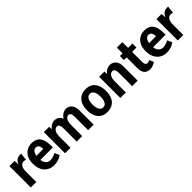

<svg xmlns="http://www.w3.org/2000/svg" viewBox="346 -2178 3649 3649"><g transform="rotate(-45 2170.5 -353.0)"><path d="M65 0V-575H204L213 -398H183Q204 -487 245.5 -536.5Q287 -586 363 -586Q370 -586 376.5 -586Q383 -586 390 -585L374 -436Q346 -448 320 -448Q289 -448 264.5 -429.5Q240 -411 226.5 -375.5Q213 -340 213 -289V0Z M684 17Q605 17 543 -18.5Q481 -54 446 -123Q411 -192 411 -291Q411 -391 446.5 -456Q482 -521 540.5 -553.5Q599 -586 667 -586Q751 -586 802.5 -551Q854 -516 877 -448.5Q900 -381 900 -285V-242H494L496 -349L751 -352Q751 -382 745 -404.5Q739 -427 728 -442Q717 -457 701.5 -464.5Q686 -472 666 -472Q622 -472 592 -426Q562 -380 562 -286Q562 -195 599.5 -148.5Q637 -102 697 -102Q734 -102 770 -113Q806 -124 846 -146L889 -48Q840 -14 787.5 1.5Q735 17 684 17Z M1754 0H1606V-372Q1606 -420 1589 -445Q1572 -470 1544 -470Q1518 -470 1496 -452.5Q1474 -435 1460.5 -396Q1447 -357 1447 -294V0H1299V-372Q1299 -420 1281.5 -445Q1264 -470 1234 -470Q1208 -470 1184.5 -452.5Q1161 -435 1147 -396Q1133 -357 1133 -294V0H985V-569H1127L1133 -398H1085Q1100 -460 1131.5 -502Q1163 -544 1203.5 -565.5Q1244 -587 1284 -587Q1327 -587 1363 -566Q1399 -545 1422 -502.5Q1445 -460 1447 -397H1397Q1412 -460 1442.5 -502Q1473 -544 1513 -565.5Q1553 -587 1595 -587Q1637 -587 1673.5 -564.5Q1710 -542 1732 -497.5Q1754 -453 1754 -386Z M2224 -282Q2224 -344 2211 -385Q2198 -426 2174 -446.5Q2150 -467 2117 -467Q2085 -467 2060.5 -446.5Q2036 -426 2022.5 -385.5Q2009 -345 2009 -285Q2009 -224 2022 -183.5Q2035 -143 2059.5 -122.5Q2084 -102 2116 -102Q2149 -102 2173.5 -122Q2198 -142 2211 -182.5Q2224 -223 2224 -282ZM2375 -285Q2375 -190 2344 -122Q2313 -54 2254 -18.5Q2195 17 2111 17Q2028 17 1971.5 -20.5Q1915 -58 1886.5 -125Q1858 -192 1858 -282Q1858 -375 1889 -443.5Q1920 -512 1979 -549Q2038 -586 2121 -586Q2205 -586 2261.5 -549Q2318 -512 2346.5 -444.5Q2375 -377 2375 -285Z M2789 0V-371Q2789 -415 2771.5 -442Q2754 -469 2722 -469Q2696 -469 2672.5 -451Q2649 -433 2634 -394Q2619 -355 2619 -290V0H2471V-569H2613L2619 -398H2573Q2596 -492 2650.5 -539Q2705 -586 2771 -586Q2817 -586 2854.5 -563.5Q2892 -541 2914.5 -497Q2937 -453 2937 -386V0Z M3259 17Q3184 17 3142.5 -29.5Q3101 -76 3101 -172V-723H3249V-184Q3249 -143 3265 -122.5Q3281 -102 3307 -102Q3320 -102 3335.5 -107.5Q3351 -113 3367 -122L3407 -33Q3368 -7 3330.5 5Q3293 17 3259 17ZM3029 -461V-569H3366V-461Z M3713 17Q3634 17 3572 -18.5Q3510 -54 3475 -123Q3440 -192 3440 -291Q3440 -391 3475.5 -456Q3511 -521 3569.5 -553.5Q3628 -586 3696 -586Q3780 -586 3831.5 -551Q3883 -516 3906 -448.5Q3929 -381 3929 -285V-242H3523L3525 -349L3780 -352Q3780 -382 3774 -404.5Q3768 -427 3757 -442Q3746 -457 3730.5 -464.5Q3715 -472 3695 -472Q3651 -472 3621 -426Q3591 -380 3591 -286Q3591 -195 3628.5 -148.5Q3666 -102 3726 -102Q3763 -102 3799 -113Q3835 -124 3875 -146L3918 -48Q3869 -14 3816.5 1.5Q3764 17 3713 17Z M4016 0V-575H4155L4164 -398H4134Q4155 -487 4196.5 -536.5Q4238 -586 4314 -586Q4321 -586 4327.5 -586Q4334 -586 4341 -585L4325 -436Q4297 -448 4271 -448Q4240 -448 4215.5 -429.5Q4191 -411 4177.5 -375.5Q4164 -340 4164 -289V0Z"/></g></svg>

Font: Yaldevi ExtraLight
Style: Bold
Weight: 700
Version: Version 1.100